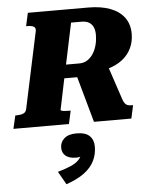

<svg xmlns="http://www.w3.org/2000/svg" viewBox="-103 -765 953 1192"><g transform="rotate(-5 373.5 -169.5)"><path d="M377 -319 575 -359 652 -128Q658 -109 665.5 -99Q673 -89 683 -85.5Q693 -82 707 -82H717L699 0H466ZM328 -82 310 0H-36L-17 -82H-7Q16 -82 33 -89Q50 -96 54 -118L155 -592Q159 -613 145.5 -620.5Q132 -628 108 -628H98L116 -710H492Q572 -710 629 -688.5Q686 -667 716.5 -625.5Q747 -584 747 -525Q747 -475 727.5 -434.5Q708 -394 671.5 -365.5Q635 -337 582.5 -321.5Q530 -306 463 -304Q454 -299 449 -296Q444 -293 440.5 -290.5Q437 -288 431 -285H306L266 -92Q265 -89 271.5 -86.5Q278 -84 290 -83Q302 -82 316 -82ZM441 -626H378L324 -369H407Q436 -369 458 -383.5Q480 -398 495 -422Q510 -446 517.5 -476Q525 -506 525 -536Q525 -566 516 -585.5Q507 -605 489 -615.5Q471 -626 441 -626ZM262 371 216 290Q264 276 295.5 262.5Q327 249 345.5 231Q364 213 371 187Q374 183 377.5 184Q381 185 383.5 188.5Q386 192 386 197Q376 204 364 208Q352 212 338 212Q294 212 271.5 193.5Q249 175 249 143Q249 108 275 85Q301 62 351 62Q407 62 432.5 86.5Q458 111 458 154Q458 202 437.5 243Q417 284 373.5 316Q330 348 262 371Z"/></g></svg>

Font: Roboto Serif ExtraBold
Style: Italic
Weight: 800
Italic angle: -10°
Version: Version 1.007